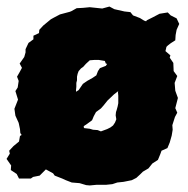

<svg xmlns="http://www.w3.org/2000/svg" viewBox="-33 -544 575 586"><path d="M0 -25 1 -39 -13 -59 -3 -75 -5 -84 8 -98 25 -112 28 -129 33 -132 29 -138 28 -150 24 -169 14 -191 11 -212 22 -240 14 -266 21 -277 24 -297 19 -310 27 -324 34 -337 27 -350 41 -370 45 -384V-394L54 -413L69 -424V-435L86 -443L87 -453L99 -466L122 -485L131 -490L150 -500L180 -508L185 -510L201 -519L220 -520L241 -522L279 -518L301 -524L316 -516L347 -509L365 -507L373 -497L394 -489L407 -481L413 -479L415 -482L433 -491L454 -502L479 -506L488 -497L506 -488L514 -471L506 -453L503 -437L502 -421L488 -412L479 -405L475 -401L472 -388L487 -375L485 -368L496 -352L497 -327L508 -312L500 -291L502 -267L510 -245L502 -214L508 -200L501 -187L493 -162L494 -148L491 -130L485 -109L478 -92L460 -84L456 -73L449 -56L432 -45L420 -30L403 -20L395 -12L383 -1L369 6L344 11L325 13L310 18L291 20H262L241 22L230 21L210 15L186 13L168 6L157 1L134 -8L129 -15L107 -27L88 -8L68 -4L61 1H42H25L18 -13ZM199 -269V-264L207 -269L220 -288L233 -297L249 -306L261 -314L266 -327L272 -336L290 -343L294 -349L290 -350L287 -358L269 -361H254L241 -360L229 -349L221 -340L214 -335L207 -327L204 -319L202 -310V-299L200 -291V-279ZM275 -143 294 -150 304 -155 312 -161 318 -170 322 -180 320 -192 321 -202 323 -208 326 -219 328 -229V-239V-252L327 -263L328 -266L315 -256L295 -237L283 -222L275 -213L260 -202L253 -189L248 -177L233 -166L224 -160L222 -157L224 -153L241 -151L251 -148L265 -147Z"/></svg>

Font: Winky Rough ExtraBold
Style: Regular
Weight: 800
Designer: Simon Atzbach
Foundry: typofactur
Version: Version 1.206; ttfautohint (v1.8.4.7-5d5b)